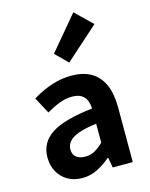

<svg xmlns="http://www.w3.org/2000/svg" viewBox="-136 -1009 863 1108"><g transform="rotate(-15 295.5 -455.0)"><path d="M216.4 13.8Q166.9 13.8 129.6 -7.9Q92.4 -29.5 71.8 -67.2Q51.2 -105 51.2 -152.6Q51.2 -242.2 127.9 -291.6Q204.7 -341 373.3 -359.4Q372.2 -386.8 363.1 -408.6Q354 -430.4 333.4 -442.9Q312.8 -455.5 278.1 -455.5Q239.3 -455.5 201.3 -440.5Q163.3 -425.6 124 -402.4L71.7 -500.1Q105.1 -520.7 142.2 -537.1Q179.3 -553.4 220.3 -563.5Q261.3 -573.5 305.1 -573.5Q376.4 -573.5 424 -545.7Q471.6 -517.8 495.9 -463Q520.1 -408.3 520.1 -327V0H400.4L389.9 -59.9H385.4Q349.3 -28.4 307 -7.3Q264.8 13.8 216.4 13.8ZM264.7 -101.1Q296.1 -101.1 321.6 -115.4Q347.1 -129.7 373.3 -155.8V-268.4Q305.4 -260.3 265.2 -245.2Q225 -230.1 208.1 -209.7Q191.1 -189.3 191.1 -163.8Q191.1 -130.8 211.7 -116Q232.3 -101.1 264.7 -101.1ZM314.7 -649.7 242.3 -721.2 412.4 -923.7 512.8 -826.6Z"/></g></svg>

Font: Noto Sans SC Thin
Style: Regular
Weight: 100
Designer: Ryoko NISHIZUKA 西塚涼子 (kana, bopomofo & ideographs); Paul D. Hunt (Latin, Greek & Cyrillic); Sandoll Communications 산돌커뮤니
Foundry: Adobe
Version: Version 2.004-H2;hotconv 1.0.118;makeotfexe 2.5.65603